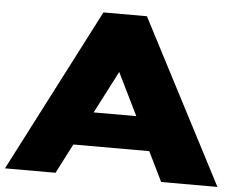

<svg xmlns="http://www.w3.org/2000/svg" viewBox="-50 -760 1012 820"><g transform="rotate(5 455.5 -350.0)"><path d="M0 0 360.9 -700H547.3L910.9 0H669.6L607.5 -126.9H282L216.8 0ZM356.5 -271H539.3L450.2 -452.5Z"/></g></svg>

Font: Science Gothic
Style: Regular
Weight: 400
Designer: Thomas Phinney, Vassil Kateliev, Brandon Buerkle
Foundry: Font Detective LLC
Version: Version 1.018